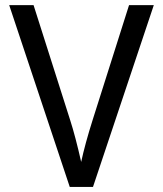

<svg xmlns="http://www.w3.org/2000/svg" viewBox="-20 -734 640 754"><path d="M486.8 -713.9H584L345.2 0H253.9L16.1 -713.9H111.8L255.9 -261.2Q275.9 -199.2 298.8 -98.1Q314 -168.9 344.2 -264.2Z"/></svg>

Font: Apple Sans Adjectives
Style: Regular
Weight: 400
Monospace: yes
Foundry: Apple Sans Adjectives
Version: Version 0.01